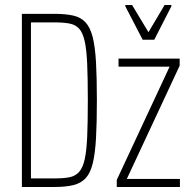

<svg xmlns="http://www.w3.org/2000/svg" viewBox="-20 -743 761 763"><path d="M67 0V-688H197Q241 -688 271.5 -681Q302 -674 320.5 -653.5Q339 -633 348.5 -595Q358 -557 361.5 -496Q365 -435 365 -344Q365 -254 361.5 -193Q358 -132 348.5 -93.5Q339 -55 320.5 -35Q302 -15 272 -7.5Q242 0 197 0ZM103 -34H197Q232 -34 255.5 -38.5Q279 -43 294 -59.5Q309 -76 316.5 -109.5Q324 -143 326.5 -200Q329 -257 329 -344Q329 -432 326.5 -489Q324 -546 316.5 -579.5Q309 -613 294.5 -629Q280 -645 256 -649.5Q232 -654 197 -654H103ZM444 0V-28L654 -478H451V-510H694V-482L484 -32H695V0ZM547 -585 478 -718V-723H505L570 -615L634 -723H661V-718L593 -585Z"/></svg>

Font: Saira ExtraCondensed Thin
Style: Regular
Weight: 250
Width: 2
Designer: Hector Gatti with collaboration of the Omnibus-Type team
Foundry: Omnibus-Type
Version: Version 1.101